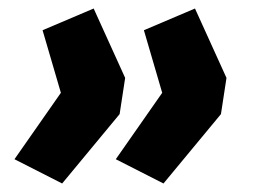

<svg xmlns="http://www.w3.org/2000/svg" viewBox="-20 -493 598 451"><path d="M126 -62 14 -119 123 -275 80 -422 200 -473 274 -310 261 -225ZM364 -62 252 -119 361 -275 318 -422 438 -473 512 -310 499 -225Z"/></svg>

Font: Nunito Sans 12pt Black
Style: Italic
Weight: 900
Italic angle: -9°
Designer: Vernon Adams
Foundry: Vernon Adams
Version: Version 3.101;gftools[0.9.27]